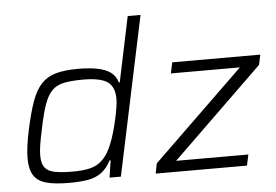

<svg xmlns="http://www.w3.org/2000/svg" viewBox="-52 -815 1287 895"><g transform="rotate(-5 591.5 -367.5)"><path d="M237 8Q170 8 130 -3Q90 -14 71.5 -42.5Q53 -71 53 -123Q53 -148 57.5 -181.5Q62 -215 71 -257Q88 -336 106.5 -387Q125 -438 152 -466.5Q179 -495 220 -506.5Q261 -518 323 -518Q376 -518 414 -510.5Q452 -503 475.5 -486Q499 -469 508 -438H512L576 -743H636L479 0H426L438 -80H433Q414 -43 387 -23.5Q360 -4 323 2Q286 8 237 8ZM257 -43Q304 -43 334.5 -50Q365 -57 385 -72.5Q405 -88 421 -112Q431 -128 441.5 -153.5Q452 -179 460.5 -208.5Q469 -238 475.5 -267Q482 -296 486 -321.5Q490 -347 490 -363Q490 -420 456.5 -443Q423 -466 343 -466Q289 -466 254 -459Q219 -452 197.5 -430.5Q176 -409 161 -367Q146 -325 132 -255Q123 -215 118 -184Q113 -153 113 -131Q113 -94 127 -75Q141 -56 173 -49.5Q205 -43 257 -43ZM642 0 651 -47 1076 -459H753L764 -510H1176L1166 -463L742 -51H1080L1069 0Z"/></g></svg>

Font: Saira SemiExpanded Light
Style: Italic
Weight: 300
Width: 6
Italic angle: -12°
Designer: Hector Gatti with collaboration of the Omnibus-Type team
Foundry: Omnibus-Type
Version: Version 1.101